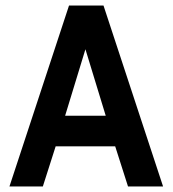

<svg xmlns="http://www.w3.org/2000/svg" viewBox="-20 -670 620 690"><path d="M14 0 228 -650H352L566 0H440L394 -144H180L134 0ZM214 -254H360L287 -493Z"/></svg>

Font: Sometype Mono
Style: Bold
Weight: 700
Monospace: yes
Designer: Ryoichi Tsunekawa
Foundry: Dharma Type
Version: Version 1.000; ttfautohint (v1.8.3)